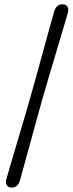

<svg xmlns="http://www.w3.org/2000/svg" viewBox="-20 -747 337 891"><path d="M120.5 -294Q130.5 -329 145 -381.5Q159.5 -434 175.5 -492.2Q191.5 -550.5 206 -603Q220.5 -655.5 230.5 -690.5Q240 -727.5 270.5 -727Q286.5 -727 293 -716Q299.5 -705 295 -688Q286 -656.5 270.8 -605Q255.5 -553.5 238 -495.5Q220.5 -437.5 204.8 -383.8Q189 -330 178.5 -293.5Q168.5 -258.5 154.2 -206.5Q140 -154.5 124.5 -98.2Q109 -42 95.5 7.5Q82 57 73.5 87Q64 124 33.5 123.5Q18 123.5 11.5 112.5Q5 101.5 9.5 84.5Q19 51 33.8 0.8Q48.5 -49.5 65 -104.8Q81.5 -160 96.2 -210Q111 -260 120.5 -294Z"/></svg>

Font: Fraunces 144pt SuperSoft
Style: Italic
Weight: 400
Italic angle: -16°
Version: Version 1.000;[b76b70a41]